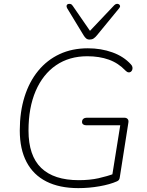

<svg xmlns="http://www.w3.org/2000/svg" viewBox="-20 -962 758 990"><path d="M384 8Q287 8 219.5 -26Q152 -60 117 -126.5Q82 -193 82 -289Q82 -385 106.5 -463Q131 -541 177 -597Q223 -653 287.5 -683Q352 -713 433 -713Q501 -713 559.5 -692Q618 -671 655 -630Q662 -623 663 -615Q664 -607 661.5 -601Q659 -595 654 -591.5Q649 -588 642 -589Q635 -590 627 -598Q590 -637 541 -654.5Q492 -672 430 -672Q337 -672 269 -625.5Q201 -579 164 -493Q127 -407 127 -289Q127 -159 192.5 -96Q258 -33 386 -33Q443 -33 488 -43Q533 -53 573 -68L555 -35L600 -316H425Q415 -316 409 -320.5Q403 -325 403 -333Q403 -344 410 -349.5Q417 -355 427 -355H621Q632 -355 638 -348.5Q644 -342 642 -330L598 -50Q597 -40 593.5 -35Q590 -30 583 -27Q547 -11 493 -1.5Q439 8 384 8ZM442 -758Q431 -758 424 -764Q417 -770 411 -780L326 -920Q322 -928 323.5 -933.5Q325 -939 330.5 -941Q336 -943 343 -941.5Q350 -940 355 -932L444 -803L569 -935Q575 -941 581.5 -942Q588 -943 593 -940Q598 -937 599 -931.5Q600 -926 594 -919L480 -780Q471 -769 462.5 -763.5Q454 -758 442 -758Z"/></svg>

Font: Nunito ExtraLight
Style: Italic
Weight: 200
Italic angle: -9°
Designer: Vernon Adams
Foundry: Vernon Adams
Version: Version 3.602